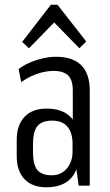

<svg xmlns="http://www.w3.org/2000/svg" viewBox="-20 -788 468 815"><path d="M289 -178V-404Q289 -448 269.5 -467.5Q250 -487 207 -487Q173 -487 136 -474Q99 -461 70 -439L59 -495Q80 -511 107 -522.5Q134 -534 162.5 -540.5Q191 -547 218 -547Q289 -547 325 -511Q361 -475 361 -404V0H314ZM177 7Q117 7 84 -27.5Q51 -62 51 -126V-194Q51 -257 84 -292Q117 -327 178 -327Q243 -327 278 -293Q313 -259 313 -195V-127Q313 -62 277.5 -27.5Q242 7 177 7ZM200 -44Q239 -44 263.5 -72.5Q288 -101 288 -145V-177Q288 -225 266 -250.5Q244 -276 202 -276Q158 -276 139 -253Q120 -230 120 -175V-143Q120 -89 138.5 -66.5Q157 -44 200 -44ZM74 -610 196 -768H224L346 -612L317 -583L198 -705H222L103 -583Z"/></svg>

Font: Pathway Extreme Condensed Light
Style: Regular
Weight: 300
Width: 3
Version: Version 1.001;gftools[0.9.26]